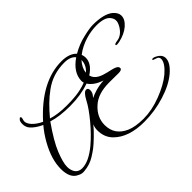

<svg xmlns="http://www.w3.org/2000/svg" viewBox="-152 -1183 1677 1677"><g transform="rotate(-45 686.5 -345.0)"><path d="M966 -346C992 -346 1006 -352 1009 -364C1016 -434 800 -394 771 -513C830 -551 860 -595 860 -646C860 -659 857 -673 852 -687C933 -751 1043 -778 1124 -778C1191 -778 1236 -764 1258 -735C1283 -704 1278 -678 1273 -662C1265 -637 1250 -613 1229 -591C1208 -570 1184 -558 1159 -555C1134 -552 1122 -547 1122 -539C1122 -530 1140 -531 1165 -536C1216 -547 1258 -567 1291 -595C1324 -624 1340 -653 1340 -684C1340 -709 1327 -733 1300 -756C1260 -788 1195 -804 1106 -804C1080 -804 1040 -798 986 -785C932 -773 880 -752 830 -723C799 -756 751 -773 688 -773C519 -773 357 -686 200 -512C125 -547 86 -595 86 -631C86 -647 99 -666 91 -678C86 -683 80 -682 73 -673C63 -666 58 -650 58 -625C58 -600 66 -578 82 -560C104 -535 137 -512 182 -491C150 -454 121 -412 94 -364C43 -273 18 -189 18 -111C18 -34 42 15 90 35C121 52 144 48 152 47C199 43 243 29 282 4C305 -10 325 -24 344 -38C363 -53 387 -74 416 -102C445 -130 472 -158 495 -186C486 -166 482 -146 482 -125C482 -67 500 -20 537 17C602 82 698 114 825 114C912 114 997 101 1079 75C1161 50 1227 16 1277 -26C1327 -69 1352 -109 1352 -147C1352 -177 1334 -201 1297 -219C1277 -230 1257 -229 1258 -220C1259 -215 1270 -210 1289 -205C1308 -200 1318 -189 1318 -171C1318 -138 1292 -99 1241 -55C1194 -16 1132 18 1056 47C980 76 908 90 840 90C773 90 719 81 678 63C599 28 560 -30 560 -112C560 -175 586 -231 638 -278C687 -324 758 -347 852 -347ZM704 -480C729 -442 770 -413 829 -394C754 -390 694 -369 657 -350L662 -358C679 -376 687 -395 687 -416C687 -435 679 -445 664 -445C645 -445 624 -423 600 -378C577 -333 541 -282 492 -223C443 -164 394 -114 343 -71C272 -12 209 17 155 17C107 17 79 -11 71 -66C70 -72 70 -79 70 -86C70 -121 83 -169 108 -232C133 -295 180 -375 247 -470C305 -451 378 -442 466 -442C555 -442 634 -455 704 -480ZM803 -706C728 -655 690 -595 689 -528C689 -522 690 -514 693 -503C605 -468 511 -466 447 -466C374 -466 313 -474 263 -490C327 -566 376 -616 447 -668C483 -694 521 -714 562 -727C603 -740 648 -747 697 -747C746 -747 782 -733 803 -706ZM819 -657C819 -616 802 -581 768 -550L769 -554C771 -588 788 -622 819 -657Z"/></g></svg>

Font: VL Great Vibes
Style: Regular
Weight: 400
Designer: Robert E. Leuschke
Foundry: Robert E. Leuschke
Version: Version 1.001